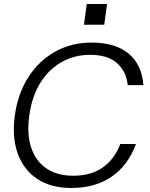

<svg xmlns="http://www.w3.org/2000/svg" viewBox="-20 -924 745 956"><path d="M335 12Q233 12 165 -33.5Q97 -79 68 -160.5Q39 -242 54 -350Q69 -458 121 -539.5Q173 -621 254 -666.5Q335 -712 436 -712Q555 -712 621 -656.5Q687 -601 694 -500H616Q609 -568 563 -609.5Q517 -651 428 -651Q350 -651 286 -614.5Q222 -578 180.5 -511Q139 -444 126 -350Q113 -256 135.5 -188.5Q158 -121 211.5 -85Q265 -49 344 -49Q433 -49 491.5 -90Q550 -131 579 -207H657Q618 -101 536 -44.5Q454 12 335 12ZM398 -801 412 -904H513L499 -801Z"/></svg>

Font: Host Grotesk Light
Style: Italic
Weight: 300
Italic angle: -8°
Designer: Doğukan Karapınar based on Poppins by Indian Type Foundry, Jonny Pinhorn
Foundry: Element Type
Version: Version 1.001; ttfautohint (v1.8.4.7-5d5b)